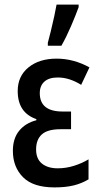

<svg xmlns="http://www.w3.org/2000/svg" viewBox="-20 -805 435 835"><path d="M289 -320V-243H243Q187 -243 162 -220.5Q137 -198 137 -155Q137 -114 162.5 -93.5Q188 -73 231 -73Q267 -73 302 -84Q337 -95 365 -112V-25Q335 -7 300 1.5Q265 10 217 10Q124 10 80 -34.5Q36 -79 36 -149Q36 -203 63.5 -236.5Q91 -270 138 -282V-287Q57 -315 57 -409Q57 -474 104 -512Q151 -550 226 -550Q300 -550 369 -512L333 -436Q309 -451 283.5 -459.5Q258 -468 231 -468Q193 -468 173 -450Q153 -432 153 -400Q153 -320 252 -320ZM188 -606V-619Q193 -637 201 -669.5Q209 -702 216 -734.5Q223 -767 226 -785H322V-774Q309 -738 289 -691.5Q269 -645 247 -606Z"/></svg>

Font: Avrile Sans Condensed Medium
Style: Regular
Weight: 500
Width: 3
Designer: Monotype Design Team
Foundry: Monotype Imaging Inc.
Version: Version 2.001;September 10, 2019;FontCreator 11.5.0.2425 64-